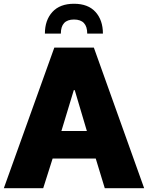

<svg xmlns="http://www.w3.org/2000/svg" viewBox="-25 -985 774 1005"><path d="M362.3 -965.3Q436 -965.3 474.9 -922.4Q513.7 -879.4 513.7 -809.1H431.6Q431.6 -882.8 362.3 -882.8Q293.5 -882.8 293.5 -809.1H210Q210 -879.4 249.3 -922.4Q288.6 -965.3 362.3 -965.3ZM250.5 -155.3 201.2 0H-4.9L259.3 -735.8H466.3L729.5 0H523.4L476.1 -155.3ZM361.3 -513.2 296.4 -299.3H429.7L366.2 -513.2Z"/></svg>

Font: Estedad-FD Black
Style: Regular
Weight: 900
Designer: Amin Abedi
Version: Version 7.3